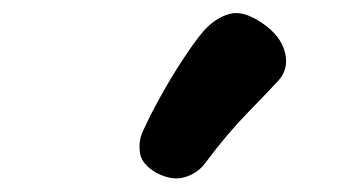

<svg xmlns="http://www.w3.org/2000/svg" viewBox="-20 -891 541 292"><path d="M291.8 -642.6Q280.7 -627.6 261.2 -621.6Q241.8 -615.6 218 -628.1Q195.7 -640.8 193 -657.9Q190.3 -675.1 196.6 -689.9Q208 -715.2 224.7 -745.2Q241.3 -775.2 259.2 -802.2Q277 -829.2 289.6 -843.8Q307.3 -863.6 328.5 -869.7Q349.7 -875.9 379.2 -855.6Q407.4 -836.2 413.5 -810.9Q419.6 -785.6 402.6 -767.6Q390.2 -754 356.9 -719.8Q323.7 -685.6 291.8 -642.6Z"/></svg>

Font: Playpen Sans Hebrew
Style: Regular
Weight: 400
Designer: Tom Grace, Laura Meseguer, Veronika Burian, José Scaglione
Foundry: TypeTogether
Version: Version 2.000